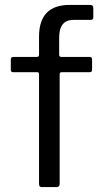

<svg xmlns="http://www.w3.org/2000/svg" viewBox="-20 -762 419 782"><path d="M345 -530Q355 -530 355 -520V-477Q355 -468 345 -468H231Q223 -468 223 -459V-14Q223 0 211 0H150Q139 0 139 -13V-460Q139 -468 132 -468H34Q24 -468 24 -477V-520Q24 -530 35 -530H130Q139 -530 139 -540V-613Q139 -742 264 -742H347Q360 -742 360 -730V-691Q360 -681 349 -681H279Q221 -681 221 -609V-539Q221 -530 230 -530Z"/></svg>

Font: Libre Franklin
Style: Regular
Weight: 400
Designer: Pablo Impallari, Rodrigo Fuenzalida
Foundry: Impallari Type
Version: Version 1.001; ttfautohint (v1.4.1)